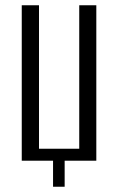

<svg xmlns="http://www.w3.org/2000/svg" viewBox="-20 -611 449 730"><path d="M181.7 99V0H62.7V-591H128.3V-45.5H281.3V-591H346.2V0H225.8V99Z"/></svg>

Font: Alumni Sans SC Thin
Style: Regular
Weight: 100
Designer: Robert E. Leuschke
Foundry: Robert E. Leuschke
Version: Version 1.018